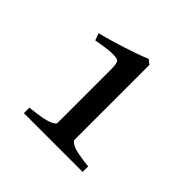

<svg xmlns="http://www.w3.org/2000/svg" viewBox="-108 -761 553 553"><g transform="rotate(45 168.5 -484.5)"><path d="M56.6 -302.7V-325.2Q109.9 -330.6 127.4 -337.9Q145 -345.2 145 -351.6V-571.8Q145 -594.7 138.7 -600.6Q134.8 -604 116.9 -604.2Q99.1 -604.5 53.7 -596.2L45.9 -617.7Q64.9 -622.1 95.5 -631.3Q126 -640.6 155.5 -650.6Q185.1 -660.6 200.2 -667.5L213.9 -656.7V-351.6Q213.9 -345.7 229 -338.1Q244.1 -330.6 295.9 -325.2V-302.7Z"/></g></svg>

Font: Gentium Book Plus
Style: Regular
Weight: 400
Designer: Victor Gaultney, Annie Olsen, Iska Routamaa, Becca Hirsbrunner
Foundry: SIL International
Version: Version 6.101